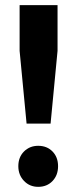

<svg xmlns="http://www.w3.org/2000/svg" viewBox="-20 -715 280 744"><path d="M56 -695H203V-518L176 -236H83L56 -518ZM205 -71Q205 -36 183.5 -13.5Q162 9 128 9Q95 9 73 -14Q51 -37 51 -71Q51 -106 73 -128Q95 -150 128 -150Q162 -150 183.5 -128Q205 -106 205 -71Z"/></svg>

Font: Montserrat SemiBold
Style: Regular
Weight: 600
Designer: Julieta Ulanovsky
Foundry: Julieta Ulanovsky
Version: Version 6.001